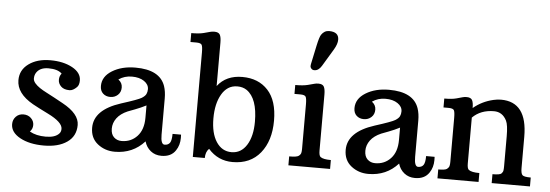

<svg xmlns="http://www.w3.org/2000/svg" viewBox="-52 -985 3307 1154"><g transform="rotate(5 1601.5 -407.5)"><path d="M311.5 -430.2Q286.6 -455.1 230 -455.1Q173.3 -455.1 153.3 -414.1Q147.9 -402.3 147.9 -387.5Q147.9 -372.6 159.7 -358.6Q171.4 -344.7 189.9 -332.3Q208.5 -319.8 231.7 -308.1Q254.9 -296.4 279.8 -282.7Q304.7 -269 332.5 -253.9Q434.6 -198.2 434.6 -130.6Q434.6 -63 381.8 -26.6Q329.1 9.8 241.9 9.8Q154.8 9.8 98.1 -21.5Q41.5 -52.7 41.5 -102.1Q41.5 -128.9 59.3 -147.5Q77.1 -166 104.7 -166Q132.3 -166 150.4 -148.7Q168.5 -131.3 168.5 -107.4Q168.5 -83.5 151.9 -66.9Q190.9 -44.4 248.8 -44.4Q306.6 -44.4 330.1 -71.3Q339.8 -82 339.8 -99.1Q339.8 -139.6 250 -183.6Q187.5 -214.4 156.2 -231.9Q56.2 -288.6 56.2 -368.7Q56.2 -430.2 107.2 -467.3Q158.2 -504.4 237.3 -504.4Q316.4 -504.4 370.4 -474.9Q424.3 -445.3 424.3 -398.4Q424.3 -371.1 411.1 -357.9Q388.2 -335 367.2 -335Q333 -335 315.7 -352.3Q298.3 -369.6 298.3 -392.1Q298.3 -414.6 311.5 -430.2Z M941.9 -116.7Q941.9 -58.6 964.8 -58.6Q986.8 -58.6 997.1 -73.5Q1007.3 -88.4 1007.3 -127.4H1058.6Q1059.1 -121.1 1059.1 -107.4Q1059.1 -63.5 1037.1 -31.2Q1010.3 9.8 951.7 9.8Q913.6 9.8 886.7 -11.7Q859.9 -33.2 849.6 -68.4Q778.8 9.8 670.4 9.8Q610.8 9.8 566.7 -25.1Q522.5 -60.1 522.5 -122.6Q522.5 -231 682.6 -282.7Q784.2 -314.9 804.2 -327.4Q824.2 -339.8 830.3 -352.8Q836.4 -365.7 836.4 -381.8Q836.4 -410.6 808.1 -429.9Q779.8 -449.2 734.4 -449.2Q689 -449.2 654.3 -424.8Q678.7 -406.7 678.7 -378.4Q678.7 -350.1 659.9 -333Q641.1 -315.9 614.5 -315.9Q587.9 -315.9 570.6 -332Q553.2 -348.1 553.2 -377Q553.2 -434.1 610.8 -469.5Q668.5 -504.9 751 -504.9Q898.4 -504.9 931.2 -409.2Q941.9 -377.4 941.9 -335.9ZM705.6 -58.1Q762.2 -58.1 799.3 -97.9Q836.4 -137.7 836.4 -209V-284.2Q805.2 -268.1 770.3 -254.9Q735.4 -241.7 726.6 -238.3Q683.6 -219.7 662.1 -190.7Q640.6 -161.6 640.6 -127.4Q640.6 -93.3 659.2 -75.7Q677.7 -58.1 705.6 -58.1Z M1233.9 -57.1Q1212.9 -37.1 1212.9 0H1140.6V-630.4Q1140.6 -665.5 1134.5 -676.3Q1128.4 -687 1101.1 -687H1066.4V-740.7Q1113.8 -740.7 1140.9 -747.8Q1168 -754.9 1179.4 -758.1Q1190.9 -761.2 1204.1 -761.2Q1230 -761.2 1238 -746.3Q1246.1 -731.4 1246.1 -698.7V-437Q1298.3 -504.9 1395.8 -504.9Q1493.2 -504.9 1550.5 -442.6Q1607.9 -380.4 1607.9 -259.3Q1607.9 -138.2 1548.1 -64.2Q1488.3 9.8 1380.9 9.8Q1292.5 9.8 1233.9 -57.1ZM1369.6 -48.8Q1427.2 -48.8 1460.7 -102.1Q1494.1 -155.3 1494.1 -243.2Q1494.1 -383.3 1427.7 -429.7Q1403.8 -445.8 1371.3 -445.8Q1338.9 -445.8 1315.4 -430.2Q1292 -414.6 1276.4 -387.2Q1243.7 -331.1 1243.7 -241.7Q1243.7 -152.3 1277.6 -100.6Q1311.5 -48.8 1369.6 -48.8Z M1716.3 0ZM1717.3 -53.7Q1762.7 -53.7 1774.2 -62.3Q1785.6 -70.8 1788.1 -80.6Q1790.5 -90.3 1790.5 -105V-374Q1790.5 -409.2 1784.4 -419.9Q1778.3 -430.7 1751.5 -430.7H1716.3V-484.4Q1764.2 -484.4 1791.5 -491.5Q1818.8 -498.5 1830.1 -501.7Q1841.3 -504.9 1854.5 -504.9Q1879.9 -504.9 1887.9 -490Q1896 -475.1 1896 -442.4V-105Q1896 -74.2 1905.8 -66.4Q1922.4 -53.7 1968.8 -53.7V0H1717.3ZM1866.2 -612.8Q1848.1 -583 1822.8 -583Q1811 -583 1804.4 -590.6Q1797.9 -598.1 1797.9 -605.2Q1797.9 -612.3 1799.3 -617.7L1823.7 -732.9Q1834.5 -783.2 1844.2 -798.3Q1862.3 -825.2 1891.1 -825.2Q1949.7 -825.2 1949.7 -777.8Q1949.7 -752 1929.7 -718.3Z M2471.7 -116.7Q2471.7 -58.6 2494.6 -58.6Q2516.6 -58.6 2526.9 -73.5Q2537.1 -88.4 2537.1 -127.4H2588.4Q2588.9 -121.1 2588.9 -107.4Q2588.9 -63.5 2566.9 -31.2Q2540 9.8 2481.4 9.8Q2443.4 9.8 2416.5 -11.7Q2389.6 -33.2 2379.4 -68.4Q2308.6 9.8 2200.2 9.8Q2140.6 9.8 2096.4 -25.1Q2052.2 -60.1 2052.2 -122.6Q2052.2 -231 2212.4 -282.7Q2314 -314.9 2334 -327.4Q2354 -339.8 2360.1 -352.8Q2366.2 -365.7 2366.2 -381.8Q2366.2 -410.6 2337.9 -429.9Q2309.6 -449.2 2264.2 -449.2Q2218.8 -449.2 2184.1 -424.8Q2208.5 -406.7 2208.5 -378.4Q2208.5 -350.1 2189.7 -333Q2170.9 -315.9 2144.3 -315.9Q2117.7 -315.9 2100.3 -332Q2083 -348.1 2083 -377Q2083 -434.1 2140.6 -469.5Q2198.2 -504.9 2280.8 -504.9Q2428.2 -504.9 2460.9 -409.2Q2471.7 -377.4 2471.7 -335.9ZM2235.4 -58.1Q2292 -58.1 2329.1 -97.9Q2366.2 -137.7 2366.2 -209V-284.2Q2335 -268.1 2300 -254.9Q2265.1 -241.7 2256.3 -238.3Q2213.4 -219.7 2191.9 -190.7Q2170.4 -161.6 2170.4 -127.4Q2170.4 -93.3 2189 -75.7Q2207.5 -58.1 2235.4 -58.1Z M2920.4 -431.6Q2840.3 -431.6 2790.5 -381.8V-105Q2790.5 -74.7 2800.3 -66.9Q2817.4 -53.7 2864.7 -53.7V0H2616.7V-53.7Q2658.7 -53.7 2669.4 -62.3Q2680.2 -70.8 2682.6 -80.6Q2685.1 -90.3 2685.1 -105V-371.1Q2685.1 -406.2 2679 -417Q2672.9 -427.7 2645.5 -427.7H2615.7V-481.4Q2661.6 -481.4 2687.7 -488.5Q2713.9 -495.6 2724.9 -498.8Q2735.8 -502 2748.5 -502Q2774.4 -502 2782.5 -487.1Q2790.5 -472.2 2790.5 -439.5Q2842.8 -483.4 2911.6 -499Q2934.6 -504.4 2956.5 -504.4Q3114.7 -504.4 3114.7 -294.9V-106Q3114.7 -73.7 3124 -63.7Q3133.3 -53.7 3174.8 -53.7V0H2943.8V-53.7Q2988.3 -53.7 2997.3 -62.7Q3006.3 -71.8 3007.8 -81.5Q3009.3 -91.3 3009.3 -106V-288.6Q3009.3 -356.4 2996.6 -381.8Q2971.7 -431.6 2920.4 -431.6Z"/></g></svg>

Font: Arbutus Slab
Style: Regular
Weight: 400
Designer: Karolina Lach
Foundry: Karolina Lach
Version: Version 1.001; ttfautohint (v0.92) -l 10 -r 16 -G 200 -x 7 -